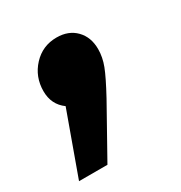

<svg xmlns="http://www.w3.org/2000/svg" viewBox="-128 -229 446 474"><g transform="rotate(-30 95.5 8.5)"><path d="M170 -83Q170 -60 161 -36.5Q152 -13 127 33L47 176H-34L30 -1Q1 -22 1 -60Q1 -101 28 -130Q55 -159 95 -159Q129 -159 149.5 -138Q170 -117 170 -83Z"/></g></svg>

Font: Fira Sans Condensed
Style: Bold Italic
Weight: 700
Width: 3
Italic angle: -8°
Designer: Carrois Corporate & Edenspiekermann AG
Foundry: Carrois Corporate GbR & Edenspiekermann AG
Version: Version 4.203